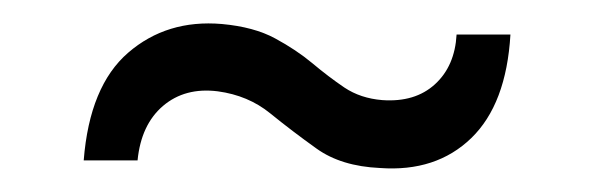

<svg xmlns="http://www.w3.org/2000/svg" viewBox="-20 -470 507 164"><path d="M304.5 -326.5Q271.5 -328 250.5 -343Q229.5 -358 210.8 -373.2Q192 -388.5 166 -392Q138 -395.5 119.2 -379.5Q100.5 -363.5 97.5 -333H51.5Q56.5 -396.5 89.5 -425Q122.5 -453.5 169.5 -449.5Q197 -447 215 -437.2Q233 -427.5 246.8 -416Q260.5 -404.5 274.2 -395.2Q288 -386 306.5 -384.5Q334.5 -382.5 351.5 -398Q368.5 -413.5 370 -440.5H416Q412.5 -381 382.5 -352Q352.5 -323 304.5 -326.5Z"/></svg>

Font: Big Shoulders Stencil Display Medium
Style: Regular
Weight: 500
Designer: Patric King
Foundry: XO Type Co
Version: Version 1.000